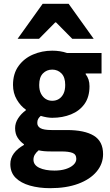

<svg xmlns="http://www.w3.org/2000/svg" viewBox="-20 -773 574 1004"><path d="M242 211Q184 211 136.5 197.5Q89 184 61.5 156.5Q34 129 34 85Q34 54 52.5 29Q71 4 105 -15V-19Q86 -32 72.5 -52.5Q59 -73 59 -103Q59 -130 75 -154.5Q91 -179 115 -196V-200Q88 -218 68 -252Q48 -286 48 -329Q48 -388 77 -428Q106 -468 153 -488Q200 -508 253 -508Q274 -508 293.5 -505Q313 -502 330 -496H511V-389H428V-385Q438 -372 443 -356.5Q448 -341 448 -322Q448 -266 422 -229.5Q396 -193 351.5 -175Q307 -157 253 -157Q240 -157 225 -159.5Q210 -162 193 -167Q184 -159 179.5 -151Q175 -143 175 -130Q175 -112 192 -102.5Q209 -93 250 -93H330Q422 -93 470.5 -63.5Q519 -34 519 33Q519 84 485 124.5Q451 165 389 188Q327 211 242 211ZM253 -246Q273 -246 288 -255.5Q303 -265 312 -283Q321 -301 321 -329Q321 -369 301.5 -389Q282 -409 253 -409Q224 -409 204.5 -389Q185 -369 185 -329Q185 -301 194.5 -283Q204 -265 219 -255.5Q234 -246 253 -246ZM265 119Q298 119 323.5 111Q349 103 364 89Q379 75 379 58Q379 34 359 26.5Q339 19 303 19H252Q226 19 210.5 17.5Q195 16 182 13Q168 25 161.5 36.5Q155 48 155 62Q155 90 185.5 104.5Q216 119 265 119ZM72 -570 203 -753H339L470 -570H358L273 -656H269L184 -570Z"/></svg>

Font: Source Sans 3 ExtraLight
Style: Bold
Weight: 700
Version: Version 3.052;hotconv 1.1.0;makeotfexe 2.6.0